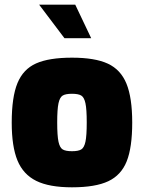

<svg xmlns="http://www.w3.org/2000/svg" viewBox="-20 -794 614 819"><path d="M30 -271Q30 -380 54.5 -439.5Q79 -499 134 -523.5Q189 -548 287 -548Q385 -548 440 -522.5Q495 -497 519.5 -437Q544 -377 544 -271Q544 -165 520.5 -106Q497 -47 442 -21Q387 5 287 5Q190 5 134.5 -22.5Q79 -50 54.5 -109.5Q30 -169 30 -271ZM350 -272Q350 -328 344.5 -353.5Q339 -379 326.5 -386.5Q314 -394 287 -394Q260 -394 247.5 -386.5Q235 -379 229.5 -353.5Q224 -328 224 -272Q224 -215 229.5 -189.5Q235 -164 247.5 -156.5Q260 -149 287 -149Q314 -149 326.5 -156.5Q339 -164 344.5 -189.5Q350 -215 350 -272ZM147 -774H301L369 -631H255Z"/></svg>

Font: Exo Black
Style: Regular
Weight: 900
Designer: Natanael Gama
Foundry: Natanael Gama
Version: Version 1.500; ttfautohint (v1.6)